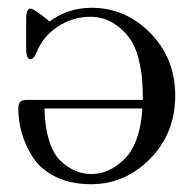

<svg xmlns="http://www.w3.org/2000/svg" viewBox="-20 -461 498 492"><path d="M27 -182Q27 -196 32.5 -200.5Q38 -205 50 -205H346Q346 -237 344 -259.5Q342 -282 335 -311Q328 -340 312 -363Q296 -386 270 -402Q243 -418 212 -418Q166 -418 127.5 -392.5Q89 -367 73 -325Q67 -311 59 -309Q47 -309 47 -335V-411Q47 -439 58 -439Q67 -439 107 -406Q154 -441 215 -441Q302 -441 365.5 -376Q429 -311 429 -216Q429 -120 365 -54.5Q301 11 213 11Q160 11 121.5 -8.5Q83 -28 63.5 -59Q44 -90 35.5 -121Q27 -152 27 -182ZM94 -183Q95 -134 106.5 -99Q118 -64 137 -47Q156 -30 175 -22.5Q194 -15 214 -15Q261 -15 300 -54.5Q339 -94 345 -183Z"/></svg>

Font: CMU Serif
Style: Roman
Weight: 500
Version: Version 0.7.0